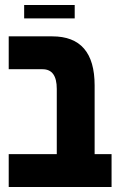

<svg xmlns="http://www.w3.org/2000/svg" viewBox="-20 -751 475 771"><path d="M428 -132H360V-408Q360 -605 190 -605H15V-473H151Q208 -473 208 -394V-132H15V0H428ZM77 -677V-731H280V-677Z"/></svg>

Font: Noto Sans Hebrew ExtraCondensed Extra
Style: Regular
Weight: 800
Width: 3
Designer: Monotype Design Team
Foundry: Monotype Imaging Inc.
Version: Version 1.902